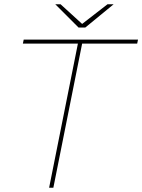

<svg xmlns="http://www.w3.org/2000/svg" viewBox="-20 -887 672 907"><path d="M212 0 348 -681H88L92 -700H632L628 -681H368L232 0ZM351 -757 241 -867H266L368 -774L488 -867H517L383 -757Z"/></svg>

Font: Montserrat Thin
Style: Italic
Weight: 100
Italic angle: -11.3°
Designer: Julieta Ulanovsky
Foundry: Julieta Ulanovsky
Version: Version 9.000; ttfautohint (v1.8.4.7-5d5b)